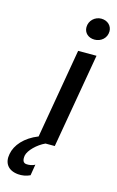

<svg xmlns="http://www.w3.org/2000/svg" viewBox="-231 -771 619 1019"><g transform="rotate(15 79.0 -261.0)"><path d="M186 -600C221 -600 252 -625 252 -663C252 -693 228 -717 193 -717C159 -717 128 -690 128 -653C128 -622 152 -600 186 -600ZM-21 195C0 197 25 193 45 183L55 122C42 131 21 133 9 132C-10 131 -16 116 -12 90C-6 60 36 19 78 0H129L219 -520H118L33 -27C-40 2 -83 52 -92 103C-102 154 -77 190 -21 195Z"/></g></svg>

Font: Fixel Text 20240404 Medium
Style: Italic
Weight: 500
Width: 4
Italic angle: -10°
Designer: AlfaBravo + MacPaw
Foundry: Kyrylo Tkachov, Marchela Mozhyna, Serhii Makarenko, Maria Weinstein, Zakhar Kryvoshyya
Version: Version 1.211;Glyphs 3.2 (3225)